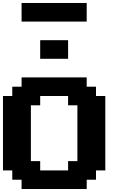

<svg xmlns="http://www.w3.org/2000/svg" viewBox="-20 -1270 852 1290"><path d="M125 0H562.5V-62.5H625V-125H687.5V-625H625V-687.5H562.5V-750H125V-687.5H62.5V-625H0V-125H62.5V-62.5H125ZM437.5 -125H250V-187.5H187.5V-562.5H250V-625H437.5V-562.5H500V-187.5H437.5ZM250 -875H437.5V-1000H250ZM125 -1125H562.5V-1250H125Z"/></svg>

Font: Faithful 32x
Style: Semibold
Weight: 400
Foundry: Faithful Resource Pack
Version: Version 1.0; January 27, 2023